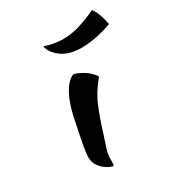

<svg xmlns="http://www.w3.org/2000/svg" viewBox="-155 -707 776 838"><g transform="rotate(-30 233.0 -288.0)"><path d="M97 -56Q97 -65 98.5 -79Q100 -93 104 -115Q108 -137 114.5 -168.5Q121 -200 130 -244Q132 -253 138 -275Q144 -297 154.5 -322.5Q165 -348 181 -370.5Q197 -393 220 -404Q237 -402 265.5 -385.5Q294 -369 314 -340Q270 -288 247.5 -233Q225 -178 205 -113Q194 -78 185.5 -53Q177 -28 177 -4Q177 14 176.5 22Q176 30 171 30Q168 30 156 25Q144 20 131 9.5Q118 -1 107.5 -17Q97 -33 97 -56ZM169 -575Q216 -559 261 -559Q299 -559 340 -570.5Q381 -582 432 -606Q438 -599 443.5 -588Q449 -577 453.5 -564.5Q458 -552 461 -539Q464 -526 466 -516Q421 -500 383 -493Q345 -486 312 -486Q250 -486 213 -513Q176 -540 169 -575Z"/></g></svg>

Font: Sweet Mavka Script
Style: Regular
Weight: 500
Designer: Pablo Impallari/Anastassiya Vishnevskaya
Foundry: Pablo Impallari/ Anastassiya Vishnevskaya
Version: Version 2.0/www.impallari.com/   behance.net/sweetcherry